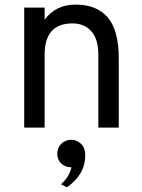

<svg xmlns="http://www.w3.org/2000/svg" viewBox="-20 -543 603 817"><path d="M398.4 0Q398.4 -77.1 398.4 -308.6Q398.4 -377.9 368.2 -410.2Q338.9 -443.4 288.1 -443.4Q169.9 -443.4 169.9 -310.5Q169.9 -207 169.9 0Q148.4 0 83 0Q83 -127.9 83 -510.7Q104.5 -510.7 169.9 -510.7Q169.9 -498 169.9 -459Q216.8 -523.4 301.8 -523.4Q391.6 -523.4 438.5 -468.8Q485.4 -414.1 485.4 -293.9Q485.4 -196.3 485.4 0Q462.9 0 398.4 0ZM239.3 241.2Q274.4 210.9 284.2 168.9Q256.8 168.9 240.2 152.3Q223.6 135.7 223.6 111.3Q223.6 85 241.2 68.4Q258.8 51.8 282.2 51.8Q306.6 51.8 325.2 69.3Q342.8 86.9 342.8 117.2Q342.8 200.2 264.6 253.9Q255.9 250 239.3 241.2Z"/></svg>

Font: Overpass
Style: Regular
Weight: 400
Designer: Delve Withrington, Thomas Jockin
Version: Version 3.000;DELV;Overpass; ttfautohint (v1.5)